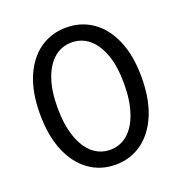

<svg xmlns="http://www.w3.org/2000/svg" viewBox="-124 -776 848 895"><g transform="rotate(-20 300.0 -328.0)"><path d="M300 12Q226 12 169 -29Q112 -70 80 -146.5Q48 -223 48 -331Q48 -437 80 -512.5Q112 -588 169 -628Q226 -668 300 -668Q374 -668 431 -628Q488 -588 520 -512.5Q552 -437 552 -331Q552 -223 520 -146.5Q488 -70 431 -29Q374 12 300 12ZM300 -62Q350 -62 387 -94Q424 -126 444.5 -186.5Q465 -247 465 -331Q465 -414 444.5 -472.5Q424 -531 387 -562.5Q350 -594 300 -594Q250 -594 213 -562.5Q176 -531 155.5 -472.5Q135 -414 135 -331Q135 -247 155.5 -186.5Q176 -126 213 -94Q250 -62 300 -62Z"/></g></svg>

Font: Source Code Variable
Style: Regular
Weight: 400
Monospace: yes
Designer: Paul D. Hunt, Teo Tuominen
Foundry: Adobe Systems Incorporated
Version: Version 1.010;hotconv 1.0.106;makeotfexe 2.5.65593